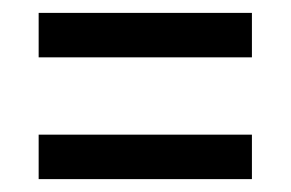

<svg xmlns="http://www.w3.org/2000/svg" viewBox="-20 -471 451 298"><path d="M40 -451V-382H371V-451ZM40 -262V-193H371V-262Z"/></svg>

Font: Noto Sans Devanagari UI ExtraCondensed
Style: Regular
Weight: 400
Width: 2
Designer: Jelle Bosma - Monotype Design Team
Foundry: Monotype Imaging Inc.
Version: Version 2.003